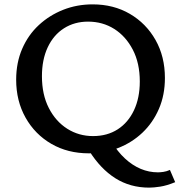

<svg xmlns="http://www.w3.org/2000/svg" viewBox="-20 -690 828 879"><path d="M387 12Q290 12 215 -31.5Q140 -75 97 -151.5Q54 -228 54 -325Q54 -403 81.5 -466.5Q109 -530 157.5 -575Q206 -620 269 -645Q332 -670 404 -670Q500 -670 574.5 -626.5Q649 -583 692 -507Q735 -431 735 -333Q735 -255 707.5 -191.5Q680 -128 632 -82.5Q584 -37 521 -12.5Q458 12 387 12ZM406 -67Q471 -67 519 -98Q567 -129 593.5 -185.5Q620 -242 620 -317Q620 -401 588 -462.5Q556 -524 503 -557.5Q450 -591 383 -591Q321 -591 273 -560.5Q225 -530 198.5 -473.5Q172 -417 172 -341Q172 -257 203.5 -195.5Q235 -134 288 -100.5Q341 -67 406 -67ZM491 -41Q518 4 552 35.5Q586 67 624 83Q662 99 703 99Q713 99 727.5 97Q742 95 758 88L782 144Q743 160 713 164.5Q683 169 663 169Q576 169 508 126Q440 83 388 0Z"/></svg>

Font: Ysabeau SemiBold
Style: Regular
Weight: 600
Designer: Christian Thalmann (Catharsis Fonts)
Version: Version 2.000;gftools[0.9.27.dev2+g8671c4b]